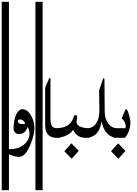

<svg xmlns="http://www.w3.org/2000/svg" viewBox="-63 -1529 1534 2149"><path d="M37.1 600.1H-43.5V-1508.8H37.1Z M322.3 -94.2Q321.3 -54.7 310.3 -9Q299.3 36.6 277.3 89.8Q248 160.2 217.3 193.4Q186.5 226.6 151.4 226.6Q108.4 226.6 49.8 203.1Q7.3 186.5 -36.6 153.8L-32.7 132.3Q4.4 140.6 53.7 140.6Q97.7 140.6 133.8 129.2Q169.9 117.7 204.1 89.8Q236.3 63.5 251.7 32.5Q267.1 1.5 267.1 -36.6Q267.1 -57.1 261.5 -74.7Q255.9 -92.3 245.6 -107.4Q230.5 -65.9 207.5 -47.4Q184.6 -28.8 149.4 -28.8Q120.1 -28.8 104.2 -48.1Q88.4 -67.4 88.4 -99.6Q90.3 -148.9 98.9 -187.5Q107.4 -226.1 120.8 -252.7Q134.3 -279.3 151.6 -293.2Q168.9 -307.1 188 -307.1Q248.5 -305.7 289.1 -227.1Q306.2 -193.4 314.2 -160.6Q322.3 -127.9 322.3 -94.2ZM220.7 -146Q199.2 -192.4 161.1 -192.4Q137.7 -192.4 137.7 -169.9Q137.7 -157.2 150.9 -148.4Q164.1 -139.6 189 -139.6Q206.5 -139.6 220.7 -146Z M414.1 600.1H333.5V-1508.8H414.1Z M607.4 13.7H572.8Q442.4 13.7 442.4 -128.4V-547.4Q450.7 -566.9 461.9 -593.5Q473.1 -620.1 488.3 -653.8H502V-203.6Q502 -171.9 505.9 -150.6Q509.8 -129.4 518.8 -116.9Q527.8 -104.5 542.5 -99.4Q557.1 -94.2 578.6 -94.2H607.4Z M938.5 13.7Q912.1 13.7 895 13.2Q877.9 12.7 870.1 11.7Q791 2 755.9 -76.7Q745.1 -58.1 724.9 -41.7Q704.6 -25.4 679.7 -13.2Q654.8 -1 627 6.1Q599.1 13.2 573.2 13.2V-94.2Q726.1 -97.7 760.7 -218.8L766.6 -232.4Q771.5 -241.2 782.2 -241.2Q800.3 -241.2 800.3 -219.7V-215.8Q800.3 -212.9 799.8 -211.4L792.5 -157.2Q810.5 -94.2 938.5 -94.2ZM818.8 159.7 739.7 248 657.2 163.6 736.3 75.2Z M1239.7 13.7Q1105.5 -2 1074.2 -171.4Q1060.1 -80.1 1018.6 -35.6Q977.1 8.8 907.2 13.2V-94.2H913.6Q947.3 -94.2 972.7 -109.4Q998 -124.5 1015.1 -151.1Q1032.2 -177.7 1040.8 -213.6Q1049.3 -249.5 1049.3 -290.5L1046.4 -517.1L1088.9 -643.1Q1089.8 -643.6 1090.6 -645.5Q1091.3 -647.5 1092 -649.4Q1092.8 -651.4 1094.2 -652.8Q1095.7 -654.3 1098.6 -654.3Q1101.6 -654.3 1102.5 -652.8Q1103.5 -651.4 1104 -649.7Q1104.5 -647.9 1104.7 -646Q1105 -644 1106 -643.1L1108.9 -278.8Q1109.4 -237.8 1119.9 -204.3Q1130.4 -170.9 1147.9 -146.7Q1165.5 -122.6 1189.2 -108.9Q1212.9 -95.2 1239.7 -93.8Z M1396.5 -157.7Q1394 -61.5 1336.9 13.2H1210V-94.2H1342.8Q1344.7 -98.6 1344.7 -107.4Q1344.7 -166 1298.8 -205.6Q1319.8 -250 1342.8 -305.2L1353 -306.6Q1356 -306.6 1360.1 -299.1Q1364.3 -291.5 1369.1 -279.1Q1374 -266.6 1378.9 -250.7Q1383.8 -234.9 1387.7 -218.5Q1391.6 -202.1 1394 -186Q1396.5 -169.9 1396.5 -157.7ZM1341.3 159.7 1262.2 248 1179.7 163.6 1258.8 75.2Z"/></svg>

Font: SakalBharati
Style: Regular
Weight: 400
Designer: CDAC GIST
Foundry: CDAC
Version: 13.02